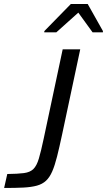

<svg xmlns="http://www.w3.org/2000/svg" viewBox="-44 -933 531 953"><path d="M-23.5 0 -7.9 -69.3Q44.6 -69.9 74.9 -73.9Q105.2 -77.9 121.7 -94Q138.2 -110.1 148.8 -145.8Q159.5 -181.5 172.9 -245L267.1 -688H354.2L264.1 -264.6Q250.5 -200.8 239.2 -156Q227.9 -111.2 215.2 -82.1Q202.5 -52.9 184.5 -36Q166.5 -19.2 139.2 -11.6Q112 -4.1 72.5 -2Q33 0 -23.5 0ZM175.6 -772.6 176.1 -778.7 307.8 -913.3H391.3L467 -778.7L466.6 -772.6H415.5L344.7 -870.3L235.6 -772.6Z"/></svg>

Font: Saira Thin
Style: Italic
Weight: 100
Italic angle: -12°
Designer: Hector Gatti with collaboration of the Omnibus-Type team
Foundry: Omnibus-Type
Version: Version 1.101